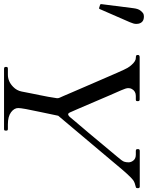

<svg xmlns="http://www.w3.org/2000/svg" viewBox="81 -842 749 974"><g transform="rotate(90 456.0 -354.5)"><path d="M317.9 0Q308.1 0 308.1 -7.3V-13.2Q308.1 -19.5 317.9 -19.5H347.2Q381.8 -19.5 408.7 -45.9Q428.2 -64.5 432.9 -89.8Q437.5 -115.2 442.4 -138.4Q447.3 -161.6 451.2 -181.6Q460 -222.7 466.8 -269Q466.8 -276.9 464.1 -282.2Q461.4 -287.6 455.3 -301.8Q449.2 -315.9 438.5 -341.1Q427.7 -366.2 412.6 -401.1Q397.5 -436 376.7 -484.1Q356 -532.2 338.1 -573Q320.3 -613.8 313 -626.2Q305.7 -638.7 296.9 -647.9Q278.3 -668.5 262.9 -668.5Q247.6 -668.5 247.6 -674.8V-681.2Q247.6 -686.5 256.8 -688H472.2Q481.4 -688 481.4 -681.2V-674.8Q481.4 -668.5 473.6 -668.5H455.1Q431.2 -668.5 419.9 -648.4Q415.5 -641.1 415.5 -629.9Q415.5 -618.7 426.8 -593.5Q438 -568.4 450.9 -538.6Q463.9 -508.8 476.6 -478.5Q509.3 -400.9 522 -372.6Q534.7 -344.2 536.1 -340.6Q537.6 -336.9 539.1 -333.5Q543.5 -325.2 547.9 -325.2Q555.2 -325.2 565.4 -337.9Q575.7 -350.6 584.7 -361.1Q593.8 -371.6 601.6 -380.9Q609.4 -390.1 614.7 -396.5Q620.1 -402.8 642.6 -429.2Q665 -455.6 703.4 -502.2Q741.7 -548.8 763.4 -574Q785.2 -599.1 788.6 -608.9Q792 -618.7 792 -631.8Q792 -645 782.2 -656.7Q772.5 -668.5 752.9 -668.5H734.9Q725.1 -668.5 725.1 -675.3V-681.6Q725.1 -688.5 734.9 -688.5H915.5Q918.9 -688.5 920.9 -686.3Q922.9 -684.1 922.9 -682.6V-676.3Q922.9 -670.9 919.9 -669.4Q917 -668 912.1 -667Q895 -663.1 887 -658Q878.9 -652.8 869.1 -643.3Q859.4 -633.8 849.6 -623Q835.4 -607.9 792.7 -556.4Q750 -504.9 683.6 -426.8Q617.2 -348.6 555.7 -274.9Q546.9 -230 537.1 -186.5Q516.6 -92.8 516.6 -72Q516.6 -51.3 538.1 -35.4Q559.6 -19.5 599.1 -19.5H622.1Q630.9 -19.5 630.9 -13.2V-6.3Q630.9 0 623 0ZM-7.3 -487.3Q-10.7 -488.8 -10.7 -492.7L10.3 -657.7Q13.2 -680.7 22.2 -691.9Q31.2 -703.1 37.1 -706.3Q43 -709.5 52.7 -709.5Q83 -709.5 88.9 -681.2Q89.8 -676.8 89.8 -669.9Q89.8 -658.2 81.1 -638.2L14.6 -485.8Q12.7 -481.9 10.3 -481.9Z"/></g></svg>

Font: Cardo-Italic
Style: Italic
Weight: 400
Italic angle: -12°
Designer: David J. Perry
Foundry: David J. Perry
Version: Version 0.991